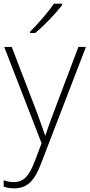

<svg xmlns="http://www.w3.org/2000/svg" viewBox="-23 -786 489 1048"><path d="M316 -766H271C243 -723 182 -653 141 -613V-606H169C221 -648 283 -715 316 -758ZM0 -530 204 -4 166 96C135 176 106 208 52 208C31 208 15 204 -3 198V233C16 239 34 242 55 242C128 242 167 197 201 107L446 -530H405L273 -181C250 -122 235 -77 225 -47H223C213 -78 197 -122 174 -184L41 -530Z"/></svg>

Font: Noto Sans Cherokee ExtraLight
Style: Regular
Weight: 200
Designer: Monotype Design Team
Foundry: Monotype Imaging Inc.
Version: Version 2.001